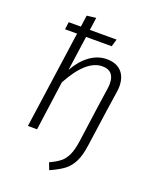

<svg xmlns="http://www.w3.org/2000/svg" viewBox="-170 -840 926 1142"><g transform="rotate(20 293.0 -269.5)"><path d="M506 -406Q506 -389 503 -371L486 -258L452 -17Q443 51 423 91Q403 131 371.5 155Q340 179 284 204L267 160Q308 141 332 122Q356 103 371.5 70Q387 37 395 -19L428 -258L444 -367Q447 -387 447 -402Q447 -485 371 -485Q269 -485 176 -313L133 0H75L162 -616H86L92 -663H169L179 -736L237 -743L226 -663H395L381 -616H219L188 -396Q225 -462 275 -498Q325 -534 381 -534Q441 -534 473.5 -500.5Q506 -467 506 -406Z"/></g></svg>

Font: FiraGO Light
Style: Italic
Weight: 300
Italic angle: -8°
Designer: bBox Type GmbH
Foundry: bBox Type GmbH
Version: Version 1.001